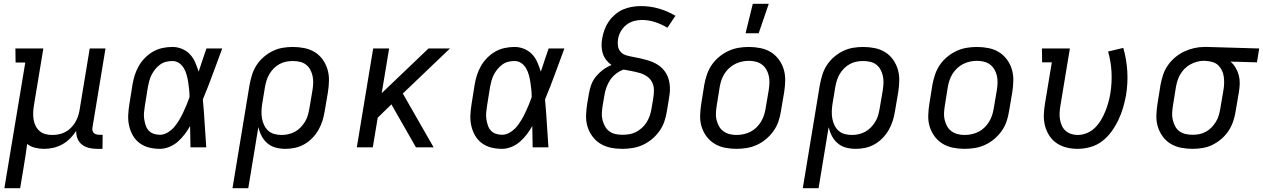

<svg xmlns="http://www.w3.org/2000/svg" viewBox="-20 -775 6644 1010"><path d="M3 215 113 -446H62L61 -520H208L158 -218Q155 -199 154.5 -180.5Q154 -162 157 -144.5Q160 -127 168 -111.5Q176 -96 189 -85Q202 -74 219 -69.5Q236 -65 255 -65Q272 -65 289.5 -68.5Q307 -72 322.5 -80Q338 -88 351 -100.5Q364 -113 373.5 -128Q383 -143 389 -159.5Q395 -176 398 -193L452 -520H535L467 -108Q465 -99 466 -91Q467 -83 472 -77Q477 -71 485.5 -68.5Q494 -66 503 -66H520L519 8H490Q468 8 447.5 3Q427 -2 411 -14.5Q395 -27 387.5 -46.5Q380 -66 381 -87Q367 -65 348.5 -46.5Q330 -28 307.5 -15.5Q285 -3 260.5 2.5Q236 8 212 8Q187 8 163.5 2Q140 -4 123 -18Q119 13 114 44.5Q109 76 104 107L86 215Z M821 8Q791 8 763.5 1Q736 -6 714 -22.5Q692 -39 678.5 -63Q665 -87 659 -114.5Q653 -142 654.5 -171Q656 -200 661 -230L677 -330Q681 -355 689 -380Q697 -405 710.5 -428.5Q724 -452 743.5 -471.5Q763 -491 786 -504Q809 -517 835 -522.5Q861 -528 887 -528Q914 -528 938.5 -517.5Q963 -507 980 -488.5Q997 -470 1007 -446.5Q1017 -423 1025 -398Q1035 -428 1045 -458.5Q1055 -489 1066 -520H1149Q1124 -453 1099.5 -386Q1075 -319 1047 -252Q1053 -190 1056.5 -126.5Q1060 -63 1065 0H982Q981 -28 981 -56Q981 -84 980 -112Q967 -89 951 -68Q935 -47 915 -29.5Q895 -12 870 -2Q845 8 821 8ZM822 -66Q842 -66 862 -78Q882 -90 896.5 -107Q911 -124 922.5 -143.5Q934 -163 943.5 -183Q953 -203 961.5 -223.5Q970 -244 977 -264Q977 -284 975 -303.5Q973 -323 970 -342.5Q967 -362 962 -380.5Q957 -399 947.5 -415.5Q938 -432 922.5 -443Q907 -454 887 -454Q870 -454 853.5 -450Q837 -446 822.5 -435.5Q808 -425 797 -411.5Q786 -398 778 -382.5Q770 -367 765.5 -350.5Q761 -334 758 -318L742 -218Q739 -200 737.5 -183Q736 -166 738.5 -149Q741 -132 746 -116.5Q751 -101 761.5 -89Q772 -77 788 -71.5Q804 -66 822 -66Z M1203 215 1293 -330Q1298 -356 1306 -382Q1314 -408 1329.5 -432Q1345 -456 1367 -475Q1389 -494 1414.5 -506.5Q1440 -519 1467 -523.5Q1494 -528 1520 -528Q1551 -528 1581 -522Q1611 -516 1635.5 -501Q1660 -486 1677 -462.5Q1694 -439 1702.5 -411Q1711 -383 1710.5 -352Q1710 -321 1705 -290L1688 -190Q1684 -165 1676.5 -140.5Q1669 -116 1656 -93Q1643 -70 1624 -50Q1605 -30 1581.5 -16.5Q1558 -3 1532.5 2.5Q1507 8 1482 8Q1455 8 1430.5 1.5Q1406 -5 1387 -21Q1368 -37 1356.5 -59Q1345 -81 1339 -106L1286 215ZM1461 -65Q1478 -65 1496.5 -69Q1515 -73 1531.5 -82Q1548 -91 1561 -104.5Q1574 -118 1584 -134Q1594 -150 1599 -167.5Q1604 -185 1607 -202L1624 -302Q1627 -321 1627.5 -340Q1628 -359 1624 -376.5Q1620 -394 1611.5 -409.5Q1603 -425 1589 -435.5Q1575 -446 1557 -450Q1539 -454 1520 -454Q1502 -454 1484.5 -450.5Q1467 -447 1450.5 -438Q1434 -429 1420.5 -415.5Q1407 -402 1397.5 -386Q1388 -370 1382.5 -352.5Q1377 -335 1374 -318L1359 -227Q1356 -207 1355.5 -188Q1355 -169 1358.5 -150.5Q1362 -132 1370 -115.5Q1378 -99 1391.5 -87Q1405 -75 1423.5 -70Q1442 -65 1461 -65Z M1857 0 1943 -520H2027L1988 -285L2234 -520H2347L2099 -283L2261 0H2168L2039 -226L1967 -156L1941 0Z M2621 8Q2591 8 2563.5 1Q2536 -6 2514 -22.5Q2492 -39 2478.5 -63Q2465 -87 2459 -114.5Q2453 -142 2454.5 -171Q2456 -200 2461 -230L2477 -330Q2481 -355 2489 -380Q2497 -405 2510.5 -428.5Q2524 -452 2543.5 -471.5Q2563 -491 2586 -504Q2609 -517 2635 -522.5Q2661 -528 2687 -528Q2714 -528 2738.5 -517.5Q2763 -507 2780 -488.5Q2797 -470 2807 -446.5Q2817 -423 2825 -398Q2835 -428 2845 -458.5Q2855 -489 2866 -520H2949Q2924 -453 2899.5 -386Q2875 -319 2847 -252Q2853 -190 2856.5 -126.5Q2860 -63 2865 0H2782Q2781 -28 2781 -56Q2781 -84 2780 -112Q2767 -89 2751 -68Q2735 -47 2715 -29.5Q2695 -12 2670 -2Q2645 8 2621 8ZM2622 -66Q2642 -66 2662 -78Q2682 -90 2696.5 -107Q2711 -124 2722.5 -143.5Q2734 -163 2743.5 -183Q2753 -203 2761.5 -223.5Q2770 -244 2777 -264Q2777 -284 2775 -303.5Q2773 -323 2770 -342.5Q2767 -362 2762 -380.5Q2757 -399 2747.5 -415.5Q2738 -432 2722.5 -443Q2707 -454 2687 -454Q2670 -454 2653.5 -450Q2637 -446 2622.5 -435.5Q2608 -425 2597 -411.5Q2586 -398 2578 -382.5Q2570 -367 2565.5 -350.5Q2561 -334 2558 -318L2542 -218Q2539 -200 2537.5 -183Q2536 -166 2538.5 -149Q2541 -132 2546 -116.5Q2551 -101 2561.5 -89Q2572 -77 2588 -71.5Q2604 -66 2622 -66Z M3254 8Q3222 8 3192.5 2Q3163 -4 3138.5 -19Q3114 -34 3096.5 -57.5Q3079 -81 3070.5 -109Q3062 -137 3063 -168Q3064 -199 3069 -230L3078 -283Q3082 -307 3090.5 -330Q3099 -353 3115.5 -373Q3132 -393 3153 -408.5Q3174 -424 3197 -433Q3181 -444 3169 -459.5Q3157 -475 3151 -493.5Q3145 -512 3144.5 -533Q3144 -554 3148 -574Q3152 -597 3160.5 -620Q3169 -643 3183 -663Q3197 -683 3216.5 -699.5Q3236 -716 3258.5 -725.5Q3281 -735 3304.5 -739Q3328 -743 3351 -743Q3401 -743 3447 -729.5Q3493 -716 3533 -692L3491 -629Q3461 -647 3427 -658.5Q3393 -670 3356 -670Q3335 -670 3313.5 -664Q3292 -658 3274 -643.5Q3256 -629 3245 -609Q3234 -589 3231 -568Q3228 -549 3231 -531.5Q3234 -514 3245.5 -501.5Q3257 -489 3274 -484Q3291 -479 3308.5 -476Q3326 -473 3343.5 -469Q3361 -465 3378 -460.5Q3395 -456 3411 -449.5Q3427 -443 3441.5 -433.5Q3456 -424 3467.5 -411.5Q3479 -399 3487 -384Q3495 -369 3499 -352Q3503 -335 3504 -317Q3505 -299 3502.5 -280.5Q3500 -262 3497 -244L3488 -190Q3484 -163 3475 -136.5Q3466 -110 3449.5 -86.5Q3433 -63 3410.5 -44Q3388 -25 3362 -13Q3336 -1 3308 3.5Q3280 8 3254 8ZM3254 -66Q3272 -66 3290.5 -69Q3309 -72 3325.5 -80.5Q3342 -89 3357 -102.5Q3372 -116 3382 -132.5Q3392 -149 3398 -166.5Q3404 -184 3407 -202L3416 -256Q3420 -278 3420 -300.5Q3420 -323 3410.5 -342Q3401 -361 3383.5 -373Q3366 -385 3345.5 -391Q3325 -397 3303.5 -401Q3282 -405 3260 -409Q3240 -402 3221 -387.5Q3202 -373 3189.5 -354Q3177 -335 3169.5 -313.5Q3162 -292 3159 -271L3150 -218Q3147 -199 3146 -180Q3145 -161 3149.5 -143.5Q3154 -126 3162.5 -110.5Q3171 -95 3185 -84.5Q3199 -74 3217 -70Q3235 -66 3254 -66Z M3854 8Q3823 8 3793 2Q3763 -4 3738.5 -19Q3714 -34 3696.5 -57.5Q3679 -81 3670.5 -109Q3662 -137 3663 -168Q3664 -199 3669 -230L3685 -330Q3690 -357 3699 -383.5Q3708 -410 3724 -433.5Q3740 -457 3763 -476Q3786 -495 3812 -507Q3838 -519 3865 -523.5Q3892 -528 3919 -528Q3950 -528 3980 -522Q4010 -516 4034.5 -501Q4059 -486 4076.5 -462.5Q4094 -439 4102.5 -411Q4111 -383 4110.5 -352Q4110 -321 4105 -290L4088 -190Q4084 -163 4075 -136.5Q4066 -110 4049.5 -86.5Q4033 -63 4010.5 -44Q3988 -25 3962 -13Q3936 -1 3908.5 3.5Q3881 8 3854 8ZM3854 -65Q3872 -65 3891 -69Q3910 -73 3927 -81.5Q3944 -90 3958 -103.5Q3972 -117 3982 -133Q3992 -149 3998 -166.5Q4004 -184 4007 -202L4024 -302Q4027 -321 4027.5 -340Q4028 -359 4024 -376.5Q4020 -394 4011 -409.5Q4002 -425 3988 -435.5Q3974 -446 3956 -450.5Q3938 -455 3919 -455Q3901 -455 3882.5 -451Q3864 -447 3847 -438.5Q3830 -430 3815.5 -416.5Q3801 -403 3791 -387Q3781 -371 3775 -353.5Q3769 -336 3766 -318L3750 -218Q3747 -199 3746 -180Q3745 -161 3749.5 -143.5Q3754 -126 3762.5 -110.5Q3771 -95 3785.5 -84.5Q3800 -74 3817.5 -69.5Q3835 -65 3854 -65ZM3902 -600 3940 -755H4024L3971 -600Z M4203 215 4293 -330Q4298 -356 4306 -382Q4314 -408 4329.5 -432Q4345 -456 4367 -475Q4389 -494 4414.5 -506.5Q4440 -519 4467 -523.5Q4494 -528 4520 -528Q4551 -528 4581 -522Q4611 -516 4635.5 -501Q4660 -486 4677 -462.5Q4694 -439 4702.5 -411Q4711 -383 4710.5 -352Q4710 -321 4705 -290L4688 -190Q4684 -165 4676.5 -140.5Q4669 -116 4656 -93Q4643 -70 4624 -50Q4605 -30 4581.5 -16.5Q4558 -3 4532.5 2.5Q4507 8 4482 8Q4455 8 4430.5 1.5Q4406 -5 4387 -21Q4368 -37 4356.5 -59Q4345 -81 4339 -106L4286 215ZM4461 -65Q4478 -65 4496.5 -69Q4515 -73 4531.5 -82Q4548 -91 4561 -104.5Q4574 -118 4584 -134Q4594 -150 4599 -167.5Q4604 -185 4607 -202L4624 -302Q4627 -321 4627.5 -340Q4628 -359 4624 -376.5Q4620 -394 4611.5 -409.5Q4603 -425 4589 -435.5Q4575 -446 4557 -450Q4539 -454 4520 -454Q4502 -454 4484.5 -450.5Q4467 -447 4450.5 -438Q4434 -429 4420.5 -415.5Q4407 -402 4397.5 -386Q4388 -370 4382.5 -352.5Q4377 -335 4374 -318L4359 -227Q4356 -207 4355.5 -188Q4355 -169 4358.5 -150.5Q4362 -132 4370 -115.5Q4378 -99 4391.5 -87Q4405 -75 4423.5 -70Q4442 -65 4461 -65Z M5054 8Q5023 8 4993 2Q4963 -4 4938.5 -19Q4914 -34 4896.5 -57.5Q4879 -81 4870.5 -109Q4862 -137 4863 -168Q4864 -199 4869 -230L4885 -330Q4890 -357 4899 -383.5Q4908 -410 4924 -433.5Q4940 -457 4963 -476Q4986 -495 5012 -507Q5038 -519 5065 -523.5Q5092 -528 5119 -528Q5150 -528 5180 -522Q5210 -516 5234.5 -501Q5259 -486 5276.5 -462.5Q5294 -439 5302.5 -411Q5311 -383 5310.5 -352Q5310 -321 5305 -290L5288 -190Q5284 -163 5275 -136.5Q5266 -110 5249.5 -86.5Q5233 -63 5210.5 -44Q5188 -25 5162 -13Q5136 -1 5108.5 3.5Q5081 8 5054 8ZM5054 -65Q5072 -65 5091 -69Q5110 -73 5127 -81.5Q5144 -90 5158 -103.5Q5172 -117 5182 -133Q5192 -149 5198 -166.5Q5204 -184 5207 -202L5224 -302Q5227 -321 5227.5 -340Q5228 -359 5224 -376.5Q5220 -394 5211 -409.5Q5202 -425 5188 -435.5Q5174 -446 5156 -450.5Q5138 -455 5119 -455Q5101 -455 5082.5 -451Q5064 -447 5047 -438.5Q5030 -430 5015.5 -416.5Q5001 -403 4991 -387Q4981 -371 4975 -353.5Q4969 -336 4966 -318L4950 -218Q4947 -199 4946 -180Q4945 -161 4949.5 -143.5Q4954 -126 4962.5 -110.5Q4971 -95 4985.5 -84.5Q5000 -74 5017.5 -69.5Q5035 -65 5054 -65Z M5649 8Q5619 8 5590.5 1Q5562 -6 5539 -21.5Q5516 -37 5500.5 -60.5Q5485 -84 5477.5 -112Q5470 -140 5471 -170Q5472 -200 5477 -230L5513 -447H5462L5461 -520H5608L5558 -218Q5555 -200 5554 -182Q5553 -164 5556 -146.5Q5559 -129 5566 -113.5Q5573 -98 5585.5 -87Q5598 -76 5614.5 -70.5Q5631 -65 5649 -65Q5673 -65 5697.5 -75Q5722 -85 5740.5 -103.5Q5759 -122 5772 -144Q5785 -166 5794.5 -189.5Q5804 -213 5810.5 -236.5Q5817 -260 5821 -284Q5830 -341 5827 -396.5Q5824 -452 5809 -504L5889 -523Q5906 -464 5910 -400.5Q5914 -337 5903 -272Q5897 -240 5887.5 -207.5Q5878 -175 5863 -143.5Q5848 -112 5827 -83Q5806 -54 5778 -32.5Q5750 -11 5716 -1.5Q5682 8 5649 8Z M6253 8Q6222 8 6192 2Q6162 -4 6137.5 -19Q6113 -34 6096 -57.5Q6079 -81 6070.5 -109Q6062 -137 6063 -168Q6064 -199 6069 -230L6085 -330Q6090 -356 6098.5 -382Q6107 -408 6123.5 -431.5Q6140 -455 6162 -473.5Q6184 -492 6209.5 -504Q6235 -516 6262 -522Q6289 -528 6315 -528H6331L6604 -520L6592 -447L6453 -451Q6469 -437 6480 -418.5Q6491 -400 6496.5 -379Q6502 -358 6501.5 -335.5Q6501 -313 6497 -290L6480 -190Q6476 -164 6467.5 -138Q6459 -112 6443.5 -88Q6428 -64 6406 -45Q6384 -26 6359 -13.5Q6334 -1 6306.5 3.5Q6279 8 6253 8ZM6254 -66Q6272 -66 6289.5 -69.5Q6307 -73 6323.5 -82Q6340 -91 6353 -104.5Q6366 -118 6376 -134Q6386 -150 6391 -167.5Q6396 -185 6399 -202L6416 -302Q6419 -320 6419.5 -337.5Q6420 -355 6417.5 -372Q6415 -389 6408 -404Q6401 -419 6389.5 -430.5Q6378 -442 6362 -447.5Q6346 -453 6328 -454L6319 -455H6310Q6293 -455 6275.5 -450Q6258 -445 6241.5 -436Q6225 -427 6212 -414Q6199 -401 6189.5 -385Q6180 -369 6174.5 -352Q6169 -335 6166 -318L6150 -218Q6147 -199 6146 -180Q6145 -161 6149.5 -143.5Q6154 -126 6162 -110.5Q6170 -95 6184.5 -84.5Q6199 -74 6217 -70Q6235 -66 6254 -66Z"/></svg>

Font: Iosevka Plex Etoile
Style: Italic
Weight: 400
Italic angle: -9°
Designer: Belleve Invis
Foundry: Belleve Invis
Version: Version 25.1.1; ttfautohint (v1.8.4)